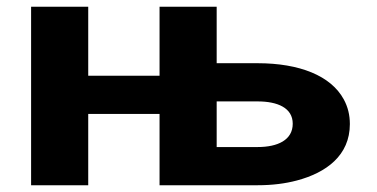

<svg xmlns="http://www.w3.org/2000/svg" viewBox="-20 -548 1114 568"><path d="M241 -324V-528H72V0H241V-211H452V0H742C786 0 824 -5 858 -14C945 -37 1015 -88 1015 -181C1015 -208 1009 -232 997 -254C959 -324 866 -361 742 -361H621V-528H452V-324ZM846 -182C846 -134 802 -113 742 -113H621V-248H742C801 -248 846 -229 846 -182Z"/></svg>

Font: Asimov
Style: XWid
Weight: 500
Designer: Google
Version: Version 2.000980; 2014